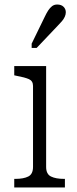

<svg xmlns="http://www.w3.org/2000/svg" viewBox="-20 -829 342 849"><path d="M184 -537V-91Q184 -59 205.5 -48.5Q227 -38 263 -38H267V0H43V-38H48Q84 -38 105 -48.5Q126 -59 126 -91V-449Q126 -471 108 -479Q90 -487 52 -494L43 -496V-537ZM177 -753Q185 -770 193 -782.5Q201 -795 210.5 -802Q220 -809 233 -809Q251 -809 261 -799Q271 -789 271 -775Q271 -765 266.5 -755Q262 -745 254 -735.5Q246 -726 236 -716L142 -617H120V-636Z"/></svg>

Font: Roboto Serif SemiCondensed ExtraLight
Style: Regular
Weight: 250
Width: 4
Designer: Greg Gazdowicz
Foundry: Commercial Type
Version: Version 1.007